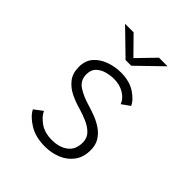

<svg xmlns="http://www.w3.org/2000/svg" viewBox="-197 -815 945 945"><g transform="rotate(45 275.0 -343.0)"><path d="M274 11Q208 11 163.5 -16.5Q119 -44 102.5 -77L146.5 -110Q158 -83.5 191 -59.8Q224 -36 275.5 -36Q327 -36 359.5 -60.8Q392 -85.5 392 -135Q392 -165.5 372.8 -185.8Q353.5 -206 323.5 -219.2Q293.5 -232.5 260 -242Q227 -251 193.2 -267.2Q159.5 -283.5 137 -311.8Q114.5 -340 114.5 -385Q114.5 -429 139.2 -457Q164 -485 202.5 -498.5Q241 -512 281 -512Q341 -512 380.8 -485.8Q420.5 -459.5 432.5 -430.5L390 -400.5Q380 -428.5 349.8 -447Q319.5 -465.5 279.5 -465.5Q256 -465.5 229.8 -458.8Q203.5 -452 185 -434.5Q166.5 -417 166.5 -385Q166.5 -342.5 201.2 -320.2Q236 -298 284 -284.5Q309.5 -277 337.5 -266.2Q365.5 -255.5 390.2 -238.5Q415 -221.5 430.5 -196.5Q446 -171.5 446 -136.5Q446 -86.5 421.5 -53.8Q397 -21 357.8 -5Q318.5 11 274 11ZM125.5 -695.5H185L274 -605L361.5 -695.5H421.5L293 -571H253.5Z"/></g></svg>

Font: Trispace SemiCondensed ExtraLight
Style: Regular
Weight: 200
Width: 4
Designer: Tyler Finck
Foundry: Etcetera Type Company
Version: Version 1.210; ttfautohint (v1.8.3)